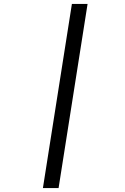

<svg xmlns="http://www.w3.org/2000/svg" viewBox="-20 -850 640 980"><path d="M199 110 347 -830H427L279 110Z"/></svg>

Font: JetBrains Mono NL Light
Style: Italic
Weight: 300
Italic angle: -9°
Designer: Philipp Nurullin, Konstantin Bulenkov
Foundry: JetBrains
Version: Version 2.304; ttfautohint (v1.8.4.7-5d5b)